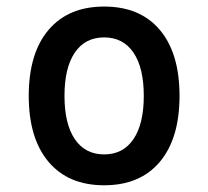

<svg xmlns="http://www.w3.org/2000/svg" viewBox="-20 -547 626 577"><path d="M293 9.8Q185.5 9.8 126 -60.5Q66.4 -130.9 66.4 -258.8Q66.4 -387.2 126 -457.3Q185.5 -527.3 293 -527.3Q400.9 -527.3 460.2 -457.3Q519.5 -387.2 519.5 -258.8Q519.5 -130.9 460.2 -60.5Q400.9 9.8 293 9.8ZM293 -83Q350.1 -83 381.1 -128.9Q412.1 -174.8 412.1 -258.8Q412.1 -343.3 381.1 -388.9Q350.1 -434.6 293 -434.6Q235.8 -434.6 204.8 -388.9Q173.8 -343.3 173.8 -258.8Q173.8 -174.8 204.8 -128.9Q235.8 -83 293 -83Z"/></svg>

Font: Cascadia Mono
Style: Regular
Weight: 400
Monospace: yes
Designer: Aaron Bell
Foundry: Saja Typeworks
Version: Version 2404.023